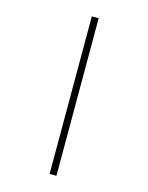

<svg xmlns="http://www.w3.org/2000/svg" viewBox="-139 -909 879 1137"><g transform="rotate(15 300.0 -340.0)"><path d="M279 143V-823H321V143Z"/></g></svg>

Font: Iosevka SS04 XLt Ex
Style: Italic
Weight: 200
Width: 7
Italic angle: -9°
Monospace: yes
Designer: Belleve Invis
Foundry: Belleve Invis
Version: Version 19.0.0; ttfautohint (v1.8.4)